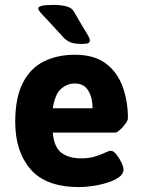

<svg xmlns="http://www.w3.org/2000/svg" viewBox="-20 -754 579 782"><path d="M285 -531Q364 -531 411 -495.5Q458 -460 479.5 -401Q501 -342 501 -273Q501 -264 491 -250Q481 -236 468.5 -225Q456 -214 450 -214H195Q200 -154 230.5 -131.5Q261 -109 310 -109Q342 -109 366.5 -116.5Q391 -124 407.5 -132Q424 -140 431 -140Q442 -140 454 -125Q466 -110 474.5 -92Q483 -74 483 -64Q483 -45 463.5 -31.5Q444 -18 414 -9Q384 0 354 4Q324 8 303 8Q167 8 104.5 -64.5Q42 -137 42 -258Q42 -356 73 -416.5Q104 -477 159 -504Q214 -531 285 -531ZM285 -414Q254 -414 229 -392.5Q204 -371 195 -313H357Q357 -356 339.5 -385Q322 -414 285 -414ZM196 -734Q226 -734 249 -728.5Q272 -723 281 -707Q316 -646 331 -622Q346 -598 346 -590Q346 -582 339.5 -578.5Q333 -575 315 -575Q280 -575 264 -583Q248 -591 240 -600Q204 -640 183 -662Q162 -684 152 -695Q142 -706 139 -711Q136 -716 136 -720Q136 -734 196 -734Z"/></svg>

Font: Asap VF Beta
Style: Regular
Weight: 400
Designer: Pablo Cosgaya
Foundry: Pablo Cosgaya
Version: Version 1.007